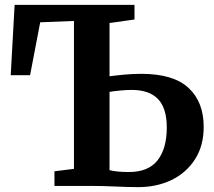

<svg xmlns="http://www.w3.org/2000/svg" viewBox="-20 -763 877 788"><path d="M547.5 5Q506.5 5 454 2.5Q401.5 0 348 0H203.5V-60L283.5 -70V-677L145 -671.5L103.5 -454.5H24L40 -743H532V-683L429.5 -668.5V-450Q455.5 -453.5 491 -456.8Q526.5 -460 560 -460Q691.5 -460 753.8 -402.2Q816 -344.5 816 -242.5Q816 -164.5 780.2 -109Q744.5 -53.5 683.8 -24.2Q623 5 547.5 5ZM509 -57Q589 -57 626.8 -105.2Q664.5 -153.5 664.5 -239.5Q664.5 -319.5 628.2 -356.8Q592 -394 520.5 -394Q499.5 -394 473.5 -391.5Q447.5 -389 429.5 -386V-64.5Q460 -57 509 -57Z"/></svg>

Font: Merriweather
Style: Bold
Weight: 700
Designer: Eben Sorkin
Foundry: Eben Sorkin
Version: Version 2.100; ttfautohint (v1.7.19-72a1) -l 8 -r 50 -G 200 